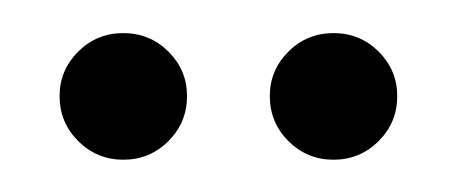

<svg xmlns="http://www.w3.org/2000/svg" viewBox="-20 -697 276 116"><path d="M54.5 -600.5Q38.5 -600.5 27.2 -611.8Q16 -623 16 -639Q16 -654.5 27.2 -665.8Q38.5 -677 54.5 -677Q70.5 -677 81.8 -665.8Q93 -654.5 93 -639Q93 -623 81.8 -611.8Q70.5 -600.5 54.5 -600.5ZM181.5 -600.5Q165.5 -600.5 154.2 -611.8Q143 -623 143 -639Q143 -654.5 154.2 -665.8Q165.5 -677 181.5 -677Q197.5 -677 208.8 -665.8Q220 -654.5 220 -639Q220 -623 208.8 -611.8Q197.5 -600.5 181.5 -600.5Z"/></svg>

Font: Anybody UltraCondensed ExtraBold
Style: Regular
Weight: 800
Width: 1
Designer: Tyler Finck
Foundry: Etcetera Type Company
Version: Version 1.010; ttfautohint (v1.8.3) -l 8 -r 50 -G 200 -x 14 